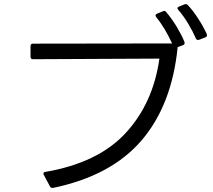

<svg xmlns="http://www.w3.org/2000/svg" viewBox="-20 -886 1040 937"><path d="M946 -691Q939 -691 936 -698Q921 -733 898.5 -770.5Q876 -808 850 -838Q846 -842 846 -846Q846 -851 854 -854L881 -865Q883 -866 887 -866Q892 -866 897 -861Q922 -834 947 -795.5Q972 -757 989 -720Q990 -718 990 -714Q990 -707 983 -704L952 -692Q950 -691 946 -691ZM239 31H236Q228 31 224 24L194 -32Q192 -34 192 -38Q192 -46 201 -47Q458 -91 592.5 -236Q727 -381 758 -600L141 -597Q129 -597 129 -609V-661Q129 -673 141 -673L820 -674Q782 -755 742 -803Q739 -808 739 -811Q739 -816 746 -819L775 -831Q781 -833 782 -833Q787 -833 791 -827Q818 -796 842 -756Q866 -716 880 -682Q881 -680 881 -676Q881 -669 874 -666L847 -656Q819 -374 671 -201Q523 -28 239 31Z"/></svg>

Font: LINE Seed JP_TTF Regular
Style: Regular
Weight: 400
Designer: LINE & Fontrix & Fontworks
Version: Version 1.002